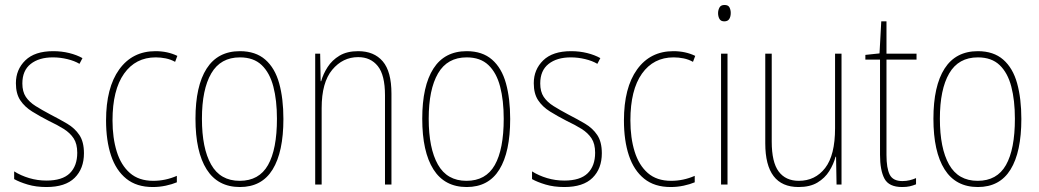

<svg xmlns="http://www.w3.org/2000/svg" viewBox="-20 -836 4183 773"><path d="M318 -219Q318 -157 280.5 -120Q243 -83 167 -83Q125 -83 91.5 -93Q58 -103 37 -115V-146Q64 -129 97.5 -119Q131 -109 167 -109Q231 -109 261 -138.5Q291 -168 291 -221Q291 -257 276.5 -279Q262 -301 236.5 -317Q211 -333 177 -349Q140 -368 109.5 -387Q79 -406 61.5 -432.5Q44 -459 44 -501Q44 -556 82 -593Q120 -630 194 -630Q228 -630 258.5 -622.5Q289 -615 312 -602L300 -579Q280 -591 251 -598Q222 -605 193 -605Q137 -605 103.5 -578.5Q70 -552 70 -500Q70 -467 84 -446Q98 -425 123.5 -409Q149 -393 183 -375Q220 -356 250.5 -338Q281 -320 299.5 -292.5Q318 -265 318 -219Z M595 -83Q530 -83 488.5 -116.5Q447 -150 427 -210Q407 -270 407 -351Q407 -483 460 -556.5Q513 -630 606 -630Q655 -630 694 -611L685 -587Q667 -597 647 -601Q627 -605 607 -605Q526 -605 479.5 -539.5Q433 -474 433 -351Q433 -281 450 -226Q467 -171 503 -139.5Q539 -108 597 -108Q646 -108 692 -128V-102Q673 -94 647.5 -88.5Q622 -83 595 -83Z M1121 -357Q1121 -224 1077.5 -153.5Q1034 -83 946 -83Q857 -83 812 -154Q767 -225 767 -358Q767 -490 812 -560Q857 -630 946 -630Q1009 -630 1048 -596Q1087 -562 1104 -500.5Q1121 -439 1121 -357ZM793 -358Q793 -239 830 -173.5Q867 -108 945 -108Q1023 -108 1059 -171.5Q1095 -235 1095 -358Q1095 -432 1080.5 -487.5Q1066 -543 1033.5 -574Q1001 -605 946 -605Q868 -605 830.5 -540.5Q793 -476 793 -358Z M1422 -630Q1486 -630 1521 -589Q1556 -548 1556 -459V-93H1530V-452Q1530 -534 1501 -570Q1472 -606 1422 -606Q1360 -606 1317.5 -555Q1275 -504 1275 -401V-93H1249V-620H1269L1271 -509H1273Q1281 -538 1299 -566Q1317 -594 1347 -612Q1377 -630 1422 -630Z M2034 -357Q2034 -224 1990.5 -153.5Q1947 -83 1859 -83Q1770 -83 1725 -154Q1680 -225 1680 -358Q1680 -490 1725 -560Q1770 -630 1859 -630Q1922 -630 1961 -596Q2000 -562 2017 -500.5Q2034 -439 2034 -357ZM1706 -358Q1706 -239 1743 -173.5Q1780 -108 1858 -108Q1936 -108 1972 -171.5Q2008 -235 2008 -358Q2008 -432 1993.5 -487.5Q1979 -543 1946.5 -574Q1914 -605 1859 -605Q1781 -605 1743.5 -540.5Q1706 -476 1706 -358Z M2403 -219Q2403 -157 2365.5 -120Q2328 -83 2252 -83Q2210 -83 2176.5 -93Q2143 -103 2122 -115V-146Q2149 -129 2182.5 -119Q2216 -109 2252 -109Q2316 -109 2346 -138.5Q2376 -168 2376 -221Q2376 -257 2361.5 -279Q2347 -301 2321.5 -317Q2296 -333 2262 -349Q2225 -368 2194.5 -387Q2164 -406 2146.5 -432.5Q2129 -459 2129 -501Q2129 -556 2167 -593Q2205 -630 2279 -630Q2313 -630 2343.5 -622.5Q2374 -615 2397 -602L2385 -579Q2365 -591 2336 -598Q2307 -605 2278 -605Q2222 -605 2188.5 -578.5Q2155 -552 2155 -500Q2155 -467 2169 -446Q2183 -425 2208.5 -409Q2234 -393 2268 -375Q2305 -356 2335.5 -338Q2366 -320 2384.5 -292.5Q2403 -265 2403 -219Z M2680 -83Q2615 -83 2573.5 -116.5Q2532 -150 2512 -210Q2492 -270 2492 -351Q2492 -483 2545 -556.5Q2598 -630 2691 -630Q2740 -630 2779 -611L2770 -587Q2752 -597 2732 -601Q2712 -605 2692 -605Q2611 -605 2564.5 -539.5Q2518 -474 2518 -351Q2518 -281 2535 -226Q2552 -171 2588 -139.5Q2624 -108 2682 -108Q2731 -108 2777 -128V-102Q2758 -94 2732.5 -88.5Q2707 -83 2680 -83Z M2897 -816Q2912 -816 2917 -806Q2922 -796 2922 -784Q2922 -769 2916 -759.5Q2910 -750 2896 -750Q2882 -750 2876.5 -760Q2871 -770 2871 -783Q2871 -795 2876.5 -805.5Q2882 -816 2897 -816ZM2909 -620V-93H2883V-620Z M3368 -620V-93H3348L3346 -205H3344Q3336 -175 3318.5 -147Q3301 -119 3271 -101Q3241 -83 3195 -83Q3061 -83 3061 -259V-620H3087V-266Q3087 -183 3115 -145.5Q3143 -108 3196 -108Q3262 -108 3302 -159.5Q3342 -211 3342 -320V-620Z M3613 -107Q3629 -107 3643 -110.5Q3657 -114 3668 -119V-94Q3656 -89 3643 -86Q3630 -83 3612 -83Q3559 -83 3541 -116.5Q3523 -150 3523 -213V-596H3464V-615L3521 -621L3528 -750H3549V-620H3670V-596H3549V-212Q3549 -159 3562 -133Q3575 -107 3613 -107Z M4092 -357Q4092 -224 4048.5 -153.5Q4005 -83 3917 -83Q3828 -83 3783 -154Q3738 -225 3738 -358Q3738 -490 3783 -560Q3828 -630 3917 -630Q3980 -630 4019 -596Q4058 -562 4075 -500.5Q4092 -439 4092 -357ZM3764 -358Q3764 -239 3801 -173.5Q3838 -108 3916 -108Q3994 -108 4030 -171.5Q4066 -235 4066 -358Q4066 -432 4051.5 -487.5Q4037 -543 4004.5 -574Q3972 -605 3917 -605Q3839 -605 3801.5 -540.5Q3764 -476 3764 -358Z"/></svg>

Font: Noto Sans Kannada UI Condensed Thin
Style: Regular
Weight: 100
Width: 3
Designer: Jelle Bosma - Monotype Design Team
Foundry: Monotype Imaging Inc.
Version: Version 2.005; ttfautohint (v1.8.4.7-5d5b)